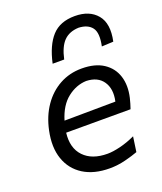

<svg xmlns="http://www.w3.org/2000/svg" viewBox="-142 -859 813 961"><g transform="rotate(-20 264.0 -378.0)"><path d="M276 11Q192.5 11 136.5 -24.2Q80.5 -59.5 58.5 -123Q36.5 -186.5 54.5 -271.5Q69.5 -343 106 -396Q142.5 -449 195.5 -478Q248.5 -507 313 -507Q384 -507 428.5 -477.8Q473 -448.5 488.8 -398.5Q504.5 -348.5 490 -286Q487 -272.5 482.5 -258Q478 -243.5 474 -231.5H131Q121.5 -152 164.8 -106.8Q208 -61.5 290.5 -61.5Q318.5 -61.5 358 -71Q397.5 -80.5 439.5 -100L428 -20Q401.5 -10 360.2 0.5Q319 11 276 11ZM313.5 -440.5Q259.5 -438.5 213 -402Q166.5 -365.5 144 -291L415.5 -293.5L416 -295Q429.5 -357.5 402 -398Q374.5 -438.5 313.5 -440.5ZM446.5 -576Q461 -644.5 439.2 -673.2Q417.5 -702 368.5 -704Q319 -702 290 -672.8Q261 -643.5 247 -579H185.5Q205.5 -671 248.5 -718.2Q291.5 -765.5 370.5 -765.5Q448.5 -765.5 488.2 -717.8Q528 -670 508.5 -579Z"/></g></svg>

Font: Commissioner Flair
Style: Italic
Weight: 400
Italic angle: -12°
Designer: Kostas Bartsokas
Foundry: Kostas Bartsokas
Version: Version 1.000; ttfautohint (v1.8.3)